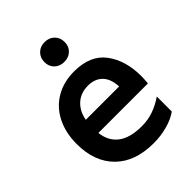

<svg xmlns="http://www.w3.org/2000/svg" viewBox="-226 -904 1034 1034"><g transform="rotate(-45 290.5 -387.5)"><path d="M34 -277Q34 -362 66.5 -427Q99 -492 159.5 -528Q220 -564 301 -564Q424 -564 481.5 -486.5Q539 -409 539 -291Q539 -264 536 -237H159Q166 -170 213.5 -133.5Q261 -97 350 -97Q397 -97 437.5 -111Q478 -125 520 -153V-39Q485 -14 435 -0.5Q385 13 331 13Q190 13 112 -64.5Q34 -142 34 -277ZM415 -335Q412 -396 381.5 -426.5Q351 -457 299 -457Q244 -457 207.5 -424Q171 -391 161 -335ZM223 -712Q223 -745 244.5 -766.5Q266 -788 300 -788Q334 -788 355.5 -766.5Q377 -745 377 -712Q377 -679 355.5 -658Q334 -637 300 -637Q266 -637 244.5 -658Q223 -679 223 -712Z"/></g></svg>

Font: Application Semibold
Style: Regular
Weight: 600
Designer: Wei Huang
Foundry: Wei Huang
Version: Version 0.012